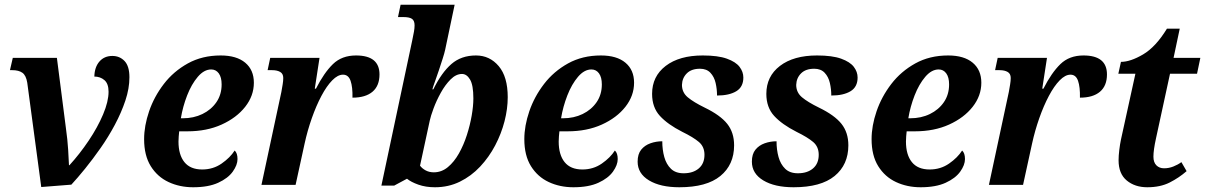

<svg xmlns="http://www.w3.org/2000/svg" viewBox="-20 -780 5084 810"><path d="M95 -431Q90 -462 74.5 -473Q59 -484 32 -484H22L34 -536H220L258 -240Q265 -190 267.5 -149Q270 -108 271 -83H273Q316 -130 354 -186.5Q392 -243 415 -297.5Q438 -352 438 -393Q438 -427 420.5 -442Q403 -457 378 -457Q379 -497 399.5 -520.5Q420 -544 454 -544Q485 -544 505.5 -522.5Q526 -501 526 -454Q526 -407 509 -356Q492 -305 464.5 -253.5Q437 -202 404 -155Q371 -108 339 -68.5Q307 -29 281 -1L154 9Z M795 10Q738 10 691 -12Q644 -34 616 -79Q588 -124 588 -193Q588 -249 609 -310.5Q630 -372 671 -425.5Q712 -479 772.5 -512.5Q833 -546 911 -546Q978 -546 1014.5 -515.5Q1051 -485 1051 -431Q1051 -376 1014.5 -329.5Q978 -283 915 -254.5Q852 -226 771 -226H736Q735 -216 734 -205Q733 -194 733 -183Q733 -127 758 -96Q783 -65 833 -65Q879 -65 915 -90Q951 -115 970 -145Q982 -134 982 -109Q982 -84 962 -56Q942 -28 900.5 -9Q859 10 795 10ZM751 -281Q797 -281 834 -299Q871 -317 893 -349Q915 -381 915 -424Q915 -454 903 -470.5Q891 -487 871 -487Q841 -487 814.5 -456Q788 -425 769.5 -377.5Q751 -330 743 -281Z M1167 -392Q1170 -409 1172.5 -424Q1175 -439 1175 -451Q1175 -469 1162 -476.5Q1149 -484 1128 -484H1109L1120 -536H1328L1308 -406H1313Q1347 -473 1384.5 -509.5Q1422 -546 1482 -546Q1581 -546 1581 -466Q1581 -418 1551.5 -393Q1522 -368 1467 -368Q1468 -413 1459 -439Q1450 -465 1427 -465Q1405 -465 1381.5 -441Q1358 -417 1336 -375.5Q1314 -334 1295.5 -281.5Q1277 -229 1265 -174L1227 0H1083Z M1815 10Q1776 10 1745 -1Q1714 -12 1697 -26L1643 3H1589L1719 -609Q1724 -633 1726.5 -647Q1729 -661 1729 -673Q1729 -693 1718 -700.5Q1707 -708 1682 -708H1659L1670 -760H1898L1858 -570Q1855 -556 1847.5 -532.5Q1840 -509 1831.5 -483.5Q1823 -458 1815 -436Q1807 -414 1804 -403H1808Q1843 -474 1884.5 -510Q1926 -546 1988 -546Q2046 -546 2084 -501Q2122 -456 2122 -370Q2122 -321 2108.5 -268.5Q2095 -216 2069 -166.5Q2043 -117 2005.5 -77Q1968 -37 1920 -13.5Q1872 10 1815 10ZM1810 -53Q1843 -53 1869.5 -75Q1896 -97 1916 -132.5Q1936 -168 1949.5 -210Q1963 -252 1970 -292.5Q1977 -333 1977 -365Q1977 -421 1963 -444.5Q1949 -468 1929 -468Q1904 -468 1881 -445Q1858 -422 1839.5 -388.5Q1821 -355 1809 -322.5Q1797 -290 1793 -271L1752 -81Q1761 -69 1776 -61Q1791 -53 1810 -53Z M2399 10Q2342 10 2295 -12Q2248 -34 2220 -79Q2192 -124 2192 -193Q2192 -249 2213 -310.5Q2234 -372 2275 -425.5Q2316 -479 2376.5 -512.5Q2437 -546 2515 -546Q2582 -546 2618.5 -515.5Q2655 -485 2655 -431Q2655 -376 2618.5 -329.5Q2582 -283 2519 -254.5Q2456 -226 2375 -226H2340Q2339 -216 2338 -205Q2337 -194 2337 -183Q2337 -127 2362 -96Q2387 -65 2437 -65Q2483 -65 2519 -90Q2555 -115 2574 -145Q2586 -134 2586 -109Q2586 -84 2566 -56Q2546 -28 2504.5 -9Q2463 10 2399 10ZM2355 -281Q2401 -281 2438 -299Q2475 -317 2497 -349Q2519 -381 2519 -424Q2519 -454 2507 -470.5Q2495 -487 2475 -487Q2445 -487 2418.5 -456Q2392 -425 2373.5 -377.5Q2355 -330 2347 -281Z M2846 10Q2766 10 2718 -19Q2670 -48 2670 -98Q2670 -130 2685 -148.5Q2700 -167 2724 -175.5Q2748 -184 2774 -184Q2774 -148 2782.5 -117.5Q2791 -87 2810.5 -68Q2830 -49 2864 -49Q2904 -49 2928 -69.5Q2952 -90 2952 -127Q2952 -161 2928.5 -181Q2905 -201 2858 -224Q2797 -255 2764 -291Q2731 -327 2731 -384Q2731 -458 2788.5 -502Q2846 -546 2945 -546Q3009 -546 3046.5 -532.5Q3084 -519 3100 -498Q3116 -477 3116 -453Q3116 -413 3086 -395Q3056 -377 3005 -377Q3005 -404 2999 -430Q2993 -456 2977 -473Q2961 -490 2933 -490Q2897 -490 2877.5 -470.5Q2858 -451 2857 -422Q2857 -390 2881.5 -369.5Q2906 -349 2953 -326Q3019 -294 3048 -257.5Q3077 -221 3077 -167Q3077 -85 3019 -37.5Q2961 10 2846 10Z M3328 10Q3248 10 3200 -19Q3152 -48 3152 -98Q3152 -130 3167 -148.5Q3182 -167 3206 -175.5Q3230 -184 3256 -184Q3256 -148 3264.5 -117.5Q3273 -87 3292.5 -68Q3312 -49 3346 -49Q3386 -49 3410 -69.5Q3434 -90 3434 -127Q3434 -161 3410.5 -181Q3387 -201 3340 -224Q3279 -255 3246 -291Q3213 -327 3213 -384Q3213 -458 3270.5 -502Q3328 -546 3427 -546Q3491 -546 3528.5 -532.5Q3566 -519 3582 -498Q3598 -477 3598 -453Q3598 -413 3568 -395Q3538 -377 3487 -377Q3487 -404 3481 -430Q3475 -456 3459 -473Q3443 -490 3415 -490Q3379 -490 3359.5 -470.5Q3340 -451 3339 -422Q3339 -390 3363.5 -369.5Q3388 -349 3435 -326Q3501 -294 3530 -257.5Q3559 -221 3559 -167Q3559 -85 3501 -37.5Q3443 10 3328 10Z M3864 10Q3807 10 3760 -12Q3713 -34 3685 -79Q3657 -124 3657 -193Q3657 -249 3678 -310.5Q3699 -372 3740 -425.5Q3781 -479 3841.5 -512.5Q3902 -546 3980 -546Q4047 -546 4083.5 -515.5Q4120 -485 4120 -431Q4120 -376 4083.5 -329.5Q4047 -283 3984 -254.5Q3921 -226 3840 -226H3805Q3804 -216 3803 -205Q3802 -194 3802 -183Q3802 -127 3827 -96Q3852 -65 3902 -65Q3948 -65 3984 -90Q4020 -115 4039 -145Q4051 -134 4051 -109Q4051 -84 4031 -56Q4011 -28 3969.5 -9Q3928 10 3864 10ZM3820 -281Q3866 -281 3903 -299Q3940 -317 3962 -349Q3984 -381 3984 -424Q3984 -454 3972 -470.5Q3960 -487 3940 -487Q3910 -487 3883.5 -456Q3857 -425 3838.5 -377.5Q3820 -330 3812 -281Z M4236 -392Q4239 -409 4241.5 -424Q4244 -439 4244 -451Q4244 -469 4231 -476.5Q4218 -484 4197 -484H4178L4189 -536H4397L4377 -406H4382Q4416 -473 4453.5 -509.5Q4491 -546 4551 -546Q4650 -546 4650 -466Q4650 -418 4620.5 -393Q4591 -368 4536 -368Q4537 -413 4528 -439Q4519 -465 4496 -465Q4474 -465 4450.5 -441Q4427 -417 4405 -375.5Q4383 -334 4364.5 -281.5Q4346 -229 4334 -174L4296 0H4152Z M4820 10Q4768 10 4733.5 -18.5Q4699 -47 4699 -104Q4699 -123 4702 -147.5Q4705 -172 4709 -191L4770 -469H4698L4709 -519Q4749 -519 4802.5 -550.5Q4856 -582 4903 -659H4957L4931 -536H5044L5030 -469H4916L4857 -197Q4846 -147 4846 -119Q4846 -95 4858.5 -82.5Q4871 -70 4891 -70Q4911 -70 4930 -77.5Q4949 -85 4964 -96L4986 -58Q4954 -30 4914.5 -10Q4875 10 4820 10Z"/></svg>

Font: Noto Serif SemiCondensed
Style: Bold Italic
Weight: 700
Width: 4
Italic angle: -12°
Designer: Monotype Design Team
Foundry: Monotype Imaging Inc.
Version: Version 2.014